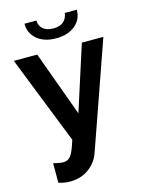

<svg xmlns="http://www.w3.org/2000/svg" viewBox="-137 -794 824 1102"><g transform="rotate(-15 275.0 -242.5)"><path d="M274.9 -585.9Q204.1 -585.9 162.1 -621.6Q120.1 -657.2 120.1 -713.9H190.9Q190.9 -684.1 212.2 -664.6Q233.4 -645 274.9 -645Q349.6 -645 359.9 -713.9H431.2Q431.2 -657.2 388.9 -621.6Q346.7 -585.9 274.9 -585.9ZM71.8 102.1Q109.9 111.8 131.8 111.8Q159.2 111.8 176 88.9Q192.9 65.9 212.9 0L5.9 -523.9H145L286.1 -137.2L410.2 -523.9H538.1L317.9 104Q299.3 159.7 252 194.3Q204.6 229 139.2 229Q106 229 71.8 217.8Z"/></g></svg>

Font: Rawline
Style: Bold
Weight: 700
Designer: Matt McInerney, Pablo Impallari, Rodrigo Fuenzalida
Foundry: Matt McInerney, Pablo Impallari, Rodrigo Fuenzalida
Version: Version 4.020;PS 004.020;hotconv 1.0.88;makeotf.lib2.5.64775